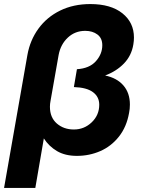

<svg xmlns="http://www.w3.org/2000/svg" viewBox="-40 -757 698 946"><path d="M206 -231Q206 -178 240 -148.5Q274 -119 324 -119Q375 -119 412 -154.5Q449 -190 449 -241Q449 -280 418 -303Q387 -326 324 -328L339 -416Q401 -420 432.5 -455.5Q464 -491 464 -534Q464 -569 440 -587Q416 -605 380 -605Q330 -605 294.5 -572Q259 -539 249 -487L209 -260Q206 -245 206 -231ZM339 11Q281 11 241 -12.5Q201 -36 176 -75L134 169H-20L95 -486Q108 -559 149.5 -616Q191 -673 256.5 -705Q322 -737 405 -737Q506 -737 563 -691.5Q620 -646 620 -572Q620 -556 617 -538Q608 -483 571 -444.5Q534 -406 478 -385Q536 -373 568 -336Q600 -299 600 -242Q600 -220 596 -201Q584 -132 546 -84Q508 -36 454 -12.5Q400 11 339 11Z"/></svg>

Font: Geom Bold
Style: Bold Italic
Weight: 700
Italic angle: -10°
Version: Version 1.102